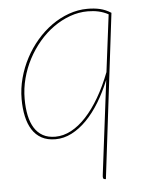

<svg xmlns="http://www.w3.org/2000/svg" viewBox="-50 -537 577 758"><g transform="rotate(-5 238.5 -158.0)"><path d="M339 180H337Q332 180 329.8 178Q327.5 176 327.5 170Q327.5 168.5 327.8 165.5Q328 162.5 328.5 159L374.5 -210.5Q355 -162.5 330.8 -122.8Q306.5 -83 278.5 -54.5Q250.5 -26 219.2 -10Q188 6 155 6Q122.5 6 99.8 -6.5Q77 -19 62.8 -41.5Q48.5 -64 41.8 -95Q35 -126 35 -163Q35 -205 46 -246Q57 -287 76.5 -324Q96 -361 123 -392.5Q150 -424 182.2 -447Q214.5 -470 250.8 -483Q287 -496 325 -496Q352 -496 374.5 -490.8Q397 -485.5 418 -472ZM155 -4Q187 -4 218 -20.5Q249 -37 277.5 -67.8Q306 -98.5 331.5 -142.2Q357 -186 378 -240.5L406.5 -467Q388 -477 368 -481.5Q348 -486 325 -486Q289 -486 254.5 -473.5Q220 -461 189 -439Q158 -417 132 -386.5Q106 -356 87 -320Q68 -284 57.5 -244Q47 -204 47 -163Q47 -126.5 53.2 -97.2Q59.5 -68 72.5 -47.2Q85.5 -26.5 106 -15.2Q126.5 -4 155 -4Z"/></g></svg>

Font: Lato Hairline
Style: Italic
Weight: 250
Italic angle: -7°
Designer: Lukasz Dziedzic
Foundry: Lukasz Dziedzic
Version: Version 1.104; Western+Polish opensource